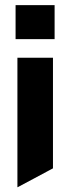

<svg xmlns="http://www.w3.org/2000/svg" viewBox="-20 -539 279 763"><path d="M49.2 204.9V-309.6H190.5V130L50.2 204.9ZM41.9 -383.4V-518.5H197V-383.4Z"/></svg>

Font: Foldit Thin
Style: Regular
Weight: 100
Designer: Sophia Tai
Foundry: Sophia Tai
Version: Version 1.003